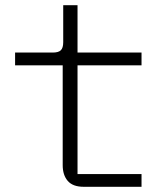

<svg xmlns="http://www.w3.org/2000/svg" viewBox="-20 -718 640 738"><path d="M302 0Q260 0 240.5 -22.5Q221 -45 221 -83V-467H38V-516H183Q205 -516 214 -525Q223 -534 223 -556V-698H278V-516H524V-467H278V-49H524V0Z"/></svg>

Font: IBM Plex Mono Light
Style: Regular
Weight: 300
Monospace: yes
Designer: Mike Abbink, Paul van der Laan, Pieter van Rosmalen
Foundry: Bold Monday
Version: Version 2.3